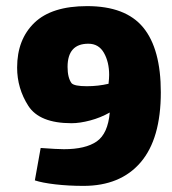

<svg xmlns="http://www.w3.org/2000/svg" viewBox="-20 -597 563 628"><path d="M506 -295Q506 -143 440 -66Q374 11 253 11Q204 11 161 6Q118 1 94 -7L113 -113Q167 -109 189 -109Q260 -109 296.5 -134.5Q333 -160 339 -229Q309 -212 275 -203Q241 -194 214 -194Q109 -194 72.5 -251Q36 -308 36 -376Q36 -468 92.5 -522.5Q149 -577 265 -577Q391 -577 448.5 -507Q506 -437 506 -295ZM337 -352Q337 -394 320 -424Q303 -454 269 -454Q201 -454 201 -378Q201 -343 214 -325Q223 -315 264 -315Q301 -315 335 -323Q337 -341 337 -352Z"/></svg>

Font: Lalezar
Style: Regular
Weight: 400
Designer: Borna Izadpanah
Foundry: Borna Izadpanah
Version: Version 1.004